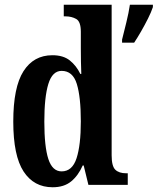

<svg xmlns="http://www.w3.org/2000/svg" viewBox="-20 -780 665 810"><path d="M202 10Q123 10 79.5 -56.5Q36 -123 36 -267Q36 -412 79 -479.5Q122 -547 201 -547Q247 -547 274.5 -525Q302 -503 319 -468H323Q322 -491 321.5 -520Q321 -549 321 -577V-646Q321 -689 301.5 -700Q282 -711 256 -711H249V-760H451V-125Q451 -79 466.5 -64Q482 -49 512 -49H519V0H353L333 -82H329Q310 -39 280 -14.5Q250 10 202 10ZM240 -57Q285 -57 303 -112.5Q321 -168 321 -268Q321 -371 304 -426Q287 -481 240 -481Q201 -481 184 -426Q167 -371 167 -267Q167 -161 184 -109Q201 -57 240 -57ZM495 -613Q503 -645 513 -685.5Q523 -726 528 -760H625V-750Q618 -729 604.5 -702Q591 -675 575.5 -648Q560 -621 546 -600H495Z"/></svg>

Font: Noto Serif Tamil ExtraCondensed
Style: Bold
Weight: 700
Width: 2
Designer: Indian Type Foundry, Tom Grace, and the Monotype Design Team
Foundry: Monotype Imaging Inc.
Version: Version 2.004; ttfautohint (v1.8.4.7-5d5b)